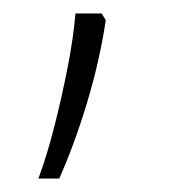

<svg xmlns="http://www.w3.org/2000/svg" viewBox="-20 -136 255 285"><path d="M131 -116 137 -106Q128 -46 109.5 15.5Q91 77 68 129H37Q50 94 61 50.5Q72 7 80.5 -36.5Q89 -80 92 -116Z"/></svg>

Font: Noto Sans Tamil SemiCondensed ExtraLight
Style: Regular
Weight: 200
Width: 4
Designer: Jelle Bosma - Monotype Design Team
Foundry: Monotype Imaging Inc.
Version: Version 2.004; ttfautohint (v1.8.4.7-5d5b)